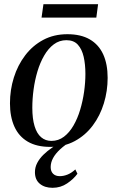

<svg xmlns="http://www.w3.org/2000/svg" viewBox="-20 -689 560 915"><path d="M301 -526Q365.5 -526 408 -501.2Q450.5 -476.5 471.8 -430Q493 -383.5 493 -318Q493 -255.5 475 -196.5Q457 -137.5 422 -90.8Q387 -44 336 -16.5Q285 11 219.5 11Q155 11 112.2 -14Q69.5 -39 48.5 -85.8Q27.5 -132.5 27.5 -196.5Q27.5 -260.5 46 -319.5Q64.5 -378.5 100 -425.2Q135.5 -472 186.2 -499Q237 -526 301 -526ZM296.5 -497.5Q263 -497.5 236.5 -477.8Q210 -458 190.5 -424.2Q171 -390.5 158.5 -348.8Q146 -307 140 -262.2Q134 -217.5 134 -175.5Q134 -123 144.8 -87.8Q155.5 -52.5 176 -35Q196.5 -17.5 225 -17.5Q258.5 -17.5 284.8 -37.5Q311 -57.5 330.2 -90.8Q349.5 -124 362 -165.8Q374.5 -207.5 380.8 -251.8Q387 -296 387 -337Q387 -382 378.8 -418.2Q370.5 -454.5 351 -476Q331.5 -497.5 296.5 -497.5ZM230.5 206Q193 206 169.8 186.8Q146.5 167.5 146.5 131.5Q146.5 108.5 157.2 87.8Q168 67 186.8 48.5Q205.5 30 230 13.5Q254.5 -3 281.5 -17L300.5 -30L325.5 -21Q290 1 267 22.2Q244 43.5 232.8 64.5Q221.5 85.5 221.5 107.5Q221.5 127.5 233 139Q244.5 150.5 265 150.5Q283 150.5 301.8 143Q320.5 135.5 339 118.5L349 139Q331 164 300 185Q269 206 230.5 206ZM187 -669H447.5L439 -605H178Z"/></svg>

Font: Merriweather 120pt
Style: Italic
Weight: 400
Italic angle: -7.8°
Version: Version 2.101